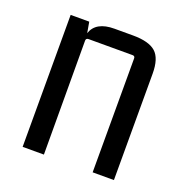

<svg xmlns="http://www.w3.org/2000/svg" viewBox="-97 -584 639 670"><g transform="rotate(20 222.5 -248.5)"><path d="M217 -497H286Q345 -497 370.5 -474.5Q396 -452 396 -395V0H317V-423Q317 -432 308 -432H145Q135 -432 135 -423L136 0H57V-490H126L133 -450Q149 -497 217 -497Z"/></g></svg>

Font: Gemunu Libre
Style: Regular
Weight: 400
Designer: Puspanada Ekanayake, Sola Matas, Pathum Egodawatta, Kosala Senevirathne
Foundry: mooniak
Version: Version 1.100